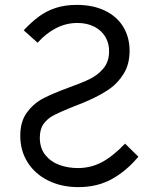

<svg xmlns="http://www.w3.org/2000/svg" viewBox="-20 -755 640 786"><path d="M301 11Q231.5 11 177.5 -15.8Q123.5 -42.5 93.2 -90.2Q63 -138 63 -199Q63 -257.5 90.2 -294.5Q117.5 -331.5 156.2 -351.8Q195 -372 260 -396Q315 -415.5 347.5 -431.5Q380 -447.5 402.5 -473.8Q425 -500 426.5 -540Q428 -575 412.2 -602.5Q396.5 -630 366.5 -645.5Q336.5 -661 297 -661Q250.5 -661 209 -639.5Q167.5 -618 134 -580L77 -631Q109 -665 139.5 -687.5Q170 -710 208 -722.5Q246 -735 294 -735Q361 -735 410 -711.2Q459 -687.5 484.8 -644.8Q510.5 -602 510.5 -547Q510.5 -492 486.2 -453Q462 -414 427.8 -390.5Q393.5 -367 349.5 -347Q320.5 -333.5 276.5 -317Q225.5 -296.5 199.8 -283Q174 -269.5 158.5 -247.8Q143 -226 143 -191.5Q143 -148.5 165.5 -120.5Q188 -92.5 223.2 -79.8Q258.5 -67 298.5 -67Q351.5 -67 396.5 -90.8Q441.5 -114.5 492 -167L546.5 -113.5Q497.5 -55 438 -22Q378.5 11 301 11Z"/></svg>

Font: JuliaMono
Style: Regular
Weight: 400
Monospace: yes
Designer: cormullion
Foundry: corm
Version: Version 0.055; ttfautohint (v1.8.4)